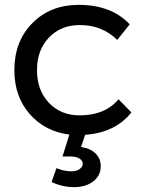

<svg xmlns="http://www.w3.org/2000/svg" viewBox="-20 -552 602 789"><path d="M520 -90Q454 -7 330 2L313 52Q353 58 373.5 79.5Q394 101 394 130Q394 170 363 193.5Q332 217 284 217Q237 217 192 196L212 139Q244 152 273 152Q295 152 307.5 142.5Q320 133 320 121Q320 108 306.5 99.5Q293 91 269 91H237L265 1Q164 -12 101.5 -84Q39 -156 39 -264Q39 -382 113 -457Q187 -532 303 -532Q438 -532 513 -452L462 -388Q398 -450 307 -449Q230 -449 181 -397.5Q132 -346 132 -264Q132 -181 181 -129.5Q230 -78 307 -78Q412 -78 467 -144Z"/></svg>

Font: Montserrat arm
Style: Regular
Weight: 400
Designer: Julieta Ulanovsky
Foundry: Julieta Ulanovsky
Version: Version 6.000;PS 006.000;hotconv 1.0.88;makeotf.lib2.5.64775